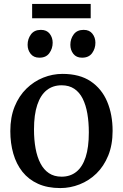

<svg xmlns="http://www.w3.org/2000/svg" viewBox="-20 -946 625 977"><path d="M32.5 -279Q32.5 -349.5 54.5 -403.8Q76.5 -458 114.5 -495Q152.5 -532 200 -551Q247.5 -570 298 -570Q385.5 -570 441.8 -532Q498 -494 525.5 -428.5Q553 -363 553 -280Q553 -209 530.8 -154.5Q508.5 -100 470.8 -63.2Q433 -26.5 385.2 -7.8Q337.5 11 287 11Q221.5 11 173.5 -10.8Q125.5 -32.5 94.2 -71.8Q63 -111 47.8 -164Q32.5 -217 32.5 -279ZM293.5 -47Q337.5 -47 368.5 -71.8Q399.5 -96.5 415.8 -146.5Q432 -196.5 432 -272Q432 -324 424.5 -367.8Q417 -411.5 400.8 -444Q384.5 -476.5 358 -494.2Q331.5 -512 293.5 -512Q249 -512 217.8 -487.2Q186.5 -462.5 169.8 -412.8Q153 -363 153 -287Q153 -234.5 161 -190.8Q169 -147 185.8 -114.8Q202.5 -82.5 229 -64.8Q255.5 -47 293.5 -47ZM180 -652.5Q151.5 -652.5 136 -672Q120.5 -691.5 120.5 -718Q120.5 -748 137.5 -771Q154.5 -794 187.5 -794H188.5Q217.5 -794 232.8 -774.5Q248 -755 248 -728.5Q248 -699 231.2 -675.8Q214.5 -652.5 181 -652.5ZM397 -652.5Q368.5 -652.5 353.2 -672Q338 -691.5 338 -718Q338 -748 355 -771Q372 -794 405 -794H406Q435 -794 450.2 -774.5Q465.5 -755 465.5 -728.5Q465.5 -699 448.8 -675.8Q432 -652.5 398 -652.5ZM441.5 -926V-853H143.5V-926Z"/></svg>

Font: Merriweather Medium
Style: Regular
Weight: 500
Version: Version 2.100